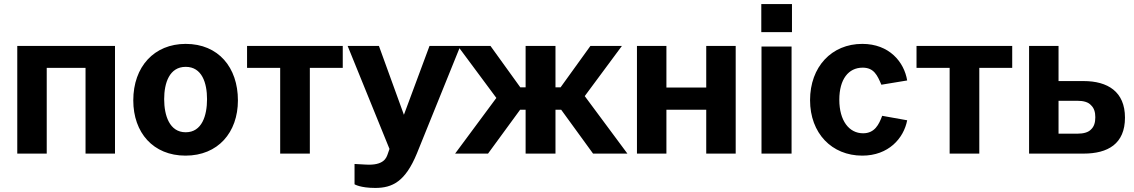

<svg xmlns="http://www.w3.org/2000/svg" viewBox="-20 -756 5583 945"><path d="M65 -530V0H210V-422H401V0H546V-530Z M893 10C1053 10 1151 -104 1151 -262C1151 -424 1055 -540 894 -540C739 -540 636 -428 636 -262C636 -103 734 10 893 10ZM894 -105C814 -105 788 -188 788 -268C788 -348 814 -427 894 -427C974 -427 999 -348 999 -268C999 -187 974 -105 894 -105Z M1196 -422H1359V0H1505V-422H1667V-530H1196Z M1827 169C1911 169 1975 138 2032 -1L2246 -530H2094L1968 -191L1845 -530H1691L1897 -23L1888 3C1882 19 1871 60 1779 54L1725 51V151C1725 151 1753 169 1827 169Z M2382 0 2540 -216H2567V0H2714V-216H2742L2899 0H3068L2858 -283L3041 -530H2886L2739 -326H2714V-530H2567V-326H2541L2394 -530H2233L2423 -274L2220 0Z M3115 -530V0H3260V-216H3456V0H3601V-530H3456V-325H3260V-530Z M3728 -527V0H3876V-527ZM3727 -736V-598H3878V-736Z M4224 -540C4073 -540 3967 -427 3967 -263C3967 -100 4074 10 4224 10C4353 10 4428 -75 4445 -164L4322 -186C4306 -143 4285 -100 4228 -100C4159 -100 4111 -162 4111 -265C4111 -366 4156 -423 4226 -423C4281 -423 4298 -386 4318 -339L4445 -360C4430 -451 4357 -540 4224 -540Z M4491 -422H4654V0H4800V-422H4962V-530H4491Z M5190 -530H5045V0H5313C5433 0 5517 -48 5517 -177C5517 -305 5432 -357 5313 -357H5190ZM5282 -260C5314 -260 5337 -253 5350 -238C5365 -224 5371 -204 5371 -179C5371 -153 5365 -133 5350 -119C5337 -105 5314 -98 5282 -98H5190V-260Z"/></svg>

Font: Cheyenne Sans
Style: Bold
Weight: 700
Designer: The Public Sans project authors (U.S. Web Design System), Libre Franklin designed by Pablo Impallari and Rodrigo Fuenzal
Foundry: The Cheyenne Sans Project Authors
Version: Version 2.007